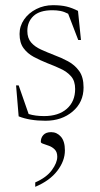

<svg xmlns="http://www.w3.org/2000/svg" viewBox="-20 -456 387 741"><path d="M184.5 -436Q215 -436 236.8 -430.8Q258.5 -425.5 281 -414L292.5 -301.5H282L243 -403Q227.5 -411 213 -413.8Q198.5 -416.5 182.5 -416.5Q133 -416.5 109.2 -394.2Q85.5 -372 85.5 -336.5Q85.5 -309 100 -292.2Q114.5 -275.5 138.2 -264.8Q162 -254 189 -243.5Q216.5 -233.5 242.5 -219.5Q268.5 -205.5 285.5 -182Q302.5 -158.5 302.5 -118.5Q302.5 -61.5 260.5 -25.8Q218.5 10 155.5 10Q94.5 10 52 -7L42 -126.5H52L90.5 -16Q116 -8 150 -8Q206 -8 238 -36.2Q270 -64.5 270 -112.5Q270 -143.5 254.5 -161.2Q239 -179 214.2 -190.5Q189.5 -202 162 -212.5Q134.5 -223.5 110.2 -236.5Q86 -249.5 70.8 -270.2Q55.5 -291 55.5 -325Q55.5 -355.5 73 -380.8Q90.5 -406 120 -421Q149.5 -436 184.5 -436ZM116 248Q159.5 229 180.2 200.5Q201 172 201 149Q201 131 191.5 121.2Q182 111.5 169.2 106.8Q156.5 102 147 99Q137.5 96 137.5 91.5Q137.5 75.5 147.5 64.8Q157.5 54 177.5 54Q199.5 54 215 71.5Q230.5 89 230.5 124.5Q230.5 165 201.2 203.2Q172 241.5 116 265Z"/></svg>

Font: Newsreader 16pt ExtraLight
Style: Regular
Weight: 275
Designer: Hugues Gentile
Foundry: Production Type
Version: Version 1.003; ttfautohint (v1.8.3)